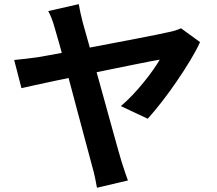

<svg xmlns="http://www.w3.org/2000/svg" viewBox="-20 -836 1040 921"><path d="M357.8 -816.2Q361.1 -797.2 365.9 -774.4Q370.7 -751.6 377.2 -727.3Q389 -686.7 404.7 -629.6Q420.5 -572.4 438.7 -506.6Q456.9 -440.9 475.6 -373.7Q494.3 -306.5 511 -245.5Q527.6 -184.5 541.1 -137.1Q554.7 -89.7 562 -64.4Q565.8 -53.6 571.1 -36.1Q576.5 -18.6 582.8 -0.6Q589.2 17.3 593.7 29.6L445.2 64.6Q441.6 43.5 435.8 16Q429.9 -11.5 422.6 -36.7Q417 -57.9 406.4 -97.2Q395.8 -136.6 381.9 -188.7Q367.9 -240.9 352.3 -299.3Q336.6 -357.8 321 -416.9Q305.3 -475.9 290.7 -530Q276.1 -584.1 264.1 -627.1Q252.2 -670.2 244.5 -695.1Q235.2 -728.8 227.3 -748.5Q219.5 -768.2 211.4 -782.8ZM939.6 -634Q922.4 -595.7 892.8 -546.6Q863.1 -497.5 827.8 -445.9Q792.5 -394.3 756 -347.4Q719.5 -300.5 688.7 -266.4L559.8 -327.1Q588.1 -350.8 615.9 -380.3Q643.7 -409.7 669 -440.9Q694.3 -472 714.3 -500.5Q734.3 -529.1 746.4 -549.8Q732.5 -547.8 695.3 -540.6Q658.1 -533.4 604.7 -522.5Q551.3 -511.5 489.4 -499Q427.5 -486.4 365 -473.5Q302.5 -460.5 245.9 -448.7Q189.4 -436.9 146.9 -427.4Q104.4 -417.9 83 -413.1L48 -548.2Q77.3 -550.9 104.3 -554.2Q131.3 -557.5 160.8 -561.5Q174.1 -563.5 210.6 -570.2Q247.1 -576.9 298.1 -586.4Q349 -595.8 407.8 -607.2Q466.7 -618.5 526.1 -629.8Q585.6 -641.1 638.8 -651.4Q692 -661.6 731.3 -669.6Q770.6 -677.6 789 -681.9Q804.5 -684.7 820.7 -689.8Q836.9 -694.9 848.4 -700.3Z"/></svg>

Font: Noto Sans SC Thin
Style: Regular
Weight: 100
Designer: Ryoko NISHIZUKA 西塚涼子 (kana, bopomofo & ideographs); Paul D. Hunt (Latin, Greek & Cyrillic); Sandoll Communications 산돌커뮤니
Foundry: Adobe
Version: Version 2.004-H2;hotconv 1.0.118;makeotfexe 2.5.65603